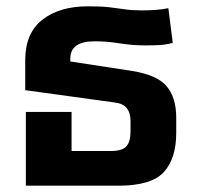

<svg xmlns="http://www.w3.org/2000/svg" viewBox="-20 -589 628 609"><path d="M62 0V-234H207V-110H331Q368 -110 381 -125Q394 -140 394 -172V-206Q394 -231 382 -246Q370 -261 343 -264L60 -303V-398Q60 -484 114.5 -526.5Q169 -569 259 -569Q301 -569 327 -566Q353 -563 376 -559.5Q399 -556 430 -556Q452 -556 473 -557.5Q494 -559 514 -563L528 -453Q505 -447 485.5 -446Q466 -445 440 -445Q400 -445 359.5 -451.5Q319 -458 280 -458Q203 -458 203 -403V-394L399 -364Q479 -351 509 -315Q539 -279 539 -215V-168Q539 -86 499.5 -43Q460 0 356 0Z"/></svg>

Font: Noto Sans Thai Looped
Style: Bold
Weight: 700
Designer: Sasikarn Vongin, Ben Mitchell
Foundry: The Fontpad Ltd
Version: Version 1.001; ttfautohint (v1.8.4.7-5d5b)